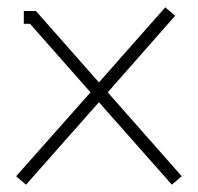

<svg xmlns="http://www.w3.org/2000/svg" viewBox="-20 -494 540 524"><path d="M431 -474 250 -269 78 -464H45V-429H62L227 -242L24 -13L51 10L250 -215L449 10L476 -13L274 -242L458 -451Z"/></svg>

Font: Rawengulk
Style: Regular
Weight: 400
Version: Version 0.9